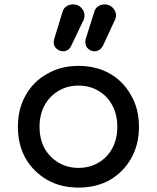

<svg xmlns="http://www.w3.org/2000/svg" viewBox="-20 -851 715 875"><path d="M337.9 3.9Q256.8 3.9 195.3 -31.2Q132.8 -67.4 96.7 -128.9Q61.5 -192.4 61.5 -273.4Q61.5 -355.5 97.7 -418Q132.8 -480.5 195.3 -514.6Q256.8 -550.8 337.9 -550.8Q418 -550.8 480.5 -515.6Q542 -480.5 577.1 -417Q613.3 -355.5 613.3 -273.4Q613.3 -192.4 578.1 -129.9Q543 -67.4 481.4 -31.2Q418.9 3.9 337.9 3.9ZM337.9 -85.9Q389.6 -85.9 429.7 -110.4Q469.7 -133.8 492.2 -175.8Q514.6 -217.8 514.6 -273.4Q514.6 -328.1 492.2 -370.1Q469.7 -413.1 429.7 -436.5Q389.6 -460.9 337.9 -460.9Q286.1 -460.9 246.1 -436.5Q206.1 -413.1 182.6 -370.1Q160.2 -328.1 160.2 -273.4Q160.2 -217.8 182.6 -175.8Q206.1 -133.8 246.1 -110.4Q286.1 -85.9 337.9 -85.9ZM410.2 -617.2Q396.5 -617.2 382.8 -627.9Q369.1 -638.7 369.1 -659.2Q369.1 -662.1 369.1 -666Q370.1 -670.9 371.1 -674.8Q383.8 -716.8 410.2 -798.8Q414.1 -813.5 427.7 -822.3Q441.4 -831.1 457 -831.1Q478.5 -831.1 494.1 -815.4Q508.8 -799.8 508.8 -780.3Q507.8 -776.4 507.8 -771.5Q506.8 -765.6 503.9 -760.7Q485.4 -721.7 449.2 -642.6Q434.6 -617.2 410.2 -617.2ZM266.6 -617.2Q252.9 -617.2 239.3 -627.9Q224.6 -638.7 224.6 -659.2Q224.6 -662.1 225.6 -666Q226.6 -670.9 227.5 -674.8Q240.2 -716.8 265.6 -798.8Q269.5 -813.5 283.2 -822.3Q296.9 -831.1 313.5 -831.1Q335.9 -831.1 350.6 -815.4Q365.2 -799.8 365.2 -780.3Q365.2 -769.5 361.3 -760.7Q342.8 -721.7 304.7 -642.6Q293 -617.2 266.6 -617.2Z"/></svg>

Font: Abed
Style: Bold
Weight: 700
Designer: Johan Aakerlund
Version: Version 3.105